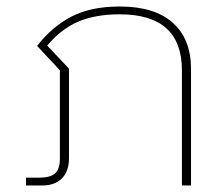

<svg xmlns="http://www.w3.org/2000/svg" viewBox="-20 -570 687 590"><path d="M94 -429Q141 -489 200.5 -519.5Q260 -550 348 -550Q455 -550 511 -500Q567 -450 567 -358V0H539V-354Q539 -526 348 -526Q274 -526 221.5 -504Q169 -482 125 -430L192 -359V-84Q192 -44 170.5 -22Q149 0 109 0H60V-24H101Q134 -24 149 -37Q164 -50 164 -82V-354Z"/></svg>

Font: Prompt Thin
Style: Regular
Weight: 100
Designer: Katatrad Team
Foundry: CadsonDemak
Version: Version 1.030